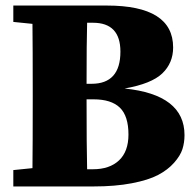

<svg xmlns="http://www.w3.org/2000/svg" viewBox="-20 -672 700 692"><path d="M294 -62H315Q375 -62 409 -94Q443 -126 443 -187Q443 -254 412 -284Q381 -314 317 -314H292Q292 -146 294 -62ZM315 -590H294Q292 -518 292 -370H310Q414 -370 414 -486Q414 -590 315 -590ZM28 -652H365Q604 -652 604 -501Q604 -445 565 -407.5Q526 -370 429 -353Q645 -331 645 -185Q645 -158 637.5 -134.5Q630 -111 607.5 -85.5Q585 -60 550 -41.5Q515 -23 455 -11.5Q395 0 317 0H28V-59L97 -66Q98 -148 98 -315V-336Q98 -503 97 -586L28 -593Z"/></svg>

Font: TypoPRO Source Serif Pro
Style: Regular
Weight: 900
Designer: Frank Grießhammer
Foundry: Adobe Systems Incorporated
Version: Version 1.017;PS 1.0;hotconv 1.0.79;makeotf.lib2.5.61930